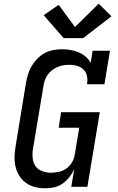

<svg xmlns="http://www.w3.org/2000/svg" viewBox="-20 -1009 640 1037"><path d="M226 8Q197 8 170.5 1.5Q144 -5 122 -20Q100 -35 85.5 -57.5Q71 -80 64.5 -106.5Q58 -133 58.5 -161Q59 -189 64 -217L120 -560Q124 -583 131 -606.5Q138 -630 150.5 -651.5Q163 -673 181 -691.5Q199 -710 221 -722Q243 -734 267 -738.5Q291 -743 314 -743Q338 -743 361 -739Q384 -735 404.5 -726.5Q425 -718 442 -703.5Q459 -689 470 -670L480 -735H574L544 -554H450Q454 -576 450 -597Q446 -618 432 -632.5Q418 -647 397.5 -653Q377 -659 355 -659Q339 -659 323 -656.5Q307 -654 291.5 -647.5Q276 -641 262 -630.5Q248 -620 238.5 -606.5Q229 -593 223 -577.5Q217 -562 215 -546L158 -204Q154 -179 156.5 -154.5Q159 -130 172 -111.5Q185 -93 208 -84.5Q231 -76 256 -76Q277 -76 299 -81Q321 -86 339.5 -99.5Q358 -113 369.5 -133.5Q381 -154 384 -175L408 -319H297L310 -403H519L452 0H365L381 -95Q370 -72 354.5 -52Q339 -32 318 -17.5Q297 -3 273 2.5Q249 8 226 8ZM324 -803 216 -927 297 -983 385 -863 513 -989 582 -921 429 -803Z"/></svg>

Font: Iosevka Curly Slab MdEx
Style: Italic
Weight: 500
Width: 7
Italic angle: -9°
Monospace: yes
Designer: Belleve Invis
Foundry: Belleve Invis
Version: Version 11.0.0; ttfautohint (v1.8.3)